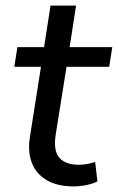

<svg xmlns="http://www.w3.org/2000/svg" viewBox="-20 -655 420 684"><path d="M242 9Q184 9 146 -13.5Q108 -36 93 -76Q78 -116 87 -170L126 -417H31L42 -487H137L160 -635H251L228 -487H380L369 -417H217L179 -179Q169 -119 191 -93.5Q213 -68 261 -68Q277 -68 292 -71Q307 -74 319 -78L327 -9Q313 -1 289 4Q265 9 242 9Z"/></svg>

Font: Nunito Sans 12pt Medium
Style: Italic
Weight: 500
Italic angle: -9°
Designer: Vernon Adams
Foundry: Vernon Adams
Version: Version 3.101;gftools[0.9.27]